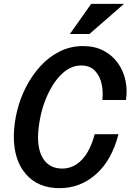

<svg xmlns="http://www.w3.org/2000/svg" viewBox="-20 -970 679 1000"><path d="M290 10Q178 10 114.5 -63.5Q51 -137 52 -264Q53 -326 69 -392Q85 -458 116 -518Q147 -578 191 -626Q235 -674 291 -702Q347 -730 413 -730Q474 -730 519.5 -706Q565 -682 594 -641.5Q623 -601 633.5 -551Q644 -501 636 -449H513Q518 -491 509.5 -532Q501 -573 475 -601Q449 -629 402 -629Q362 -629 327.5 -605.5Q293 -582 265.5 -542.5Q238 -503 218.5 -454.5Q199 -406 189 -354.5Q179 -303 178 -256Q178 -178 211 -135Q244 -92 304 -92Q362 -92 406 -137.5Q450 -183 473 -271H597Q562 -135 480 -62.5Q398 10 290 10ZM446 -793H344L455 -950H626Z"/></svg>

Font: Instrument Sans SemiCondensed SemiBold Italic
Style: Regular
Weight: 600
Width: 4
Italic angle: -13°
Designer: Rodrigo Fuenzalida
Foundry: fragTYPE
Version: Version 1.000; ttfautohint (v1.8.4.7-5d5b);gftools[0.9.28]